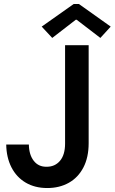

<svg xmlns="http://www.w3.org/2000/svg" viewBox="-20 -950 584 978"><path d="M11.7 -213.9H127Q127.9 -161.6 151.9 -130.9Q175.8 -100.1 216.8 -100.6Q259.3 -100.1 285.4 -130.6Q311.5 -161.1 311.5 -218.8V-719.7H431.6V-220.7Q431.6 -148.4 404.8 -96.9Q377.9 -45.4 330.3 -18.8Q282.7 7.8 220.7 7.8Q157.7 7.8 110.8 -19.8Q64 -47.4 38.3 -97.7Q12.7 -147.9 11.7 -213.9ZM192.4 -814.5 355.5 -929.7H381.8L543.9 -814.5L491.2 -756.8L370.1 -849.6H366.2L246.1 -756.8Z"/></svg>

Font: Reddit Sans Fudge SemiBold
Style: Regular
Weight: 600
Designer: Stephen Hutchings
Foundry: Reddit
Version: Version 1.011